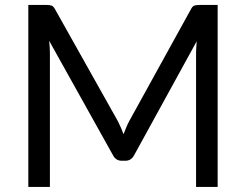

<svg xmlns="http://www.w3.org/2000/svg" viewBox="-20 -736 968 756"><path d="M837 -716.5V0H752V-526.5Q752 -537 752.8 -549Q753.5 -561 754.5 -573.5L508.5 -125.5Q497 -103 473.5 -103H459.5Q436 -103 424.5 -125.5L173.5 -575.5Q176.5 -549 176.5 -526.5V0H91.5V-716.5H163Q176 -716.5 183 -714Q190 -711.5 196.5 -700L444 -259Q450 -247 455.8 -234Q461.5 -221 466.5 -207.5Q471.5 -221 477 -234.2Q482.5 -247.5 489 -259.5L732 -700Q738 -711.5 745.2 -714Q752.5 -716.5 765.5 -716.5Z"/></svg>

Font: Lato-Regular
Style: Regular
Weight: 400
Designer: Lukasz Dziedzic with Adam Twardoch and Botio Nikoltchev
Foundry: tyPoland Lukasz Dziedzic
Version: Version 2.015; 2015-08-06; http://www.latofonts.com/